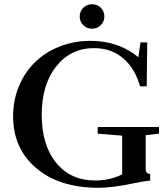

<svg xmlns="http://www.w3.org/2000/svg" viewBox="-20 -868 786 901"><path d="M412.1 -733.4Q387.2 -733.4 370.6 -750Q354 -766.6 354 -791Q354 -814.9 370.8 -831.5Q387.7 -848.1 412.1 -848.1Q436.5 -848.1 453.1 -831.8Q469.7 -815.4 469.7 -791Q469.7 -766.6 453.1 -750Q436.5 -733.4 412.1 -733.4ZM441.9 13.2Q258.8 13.2 150.1 -78.9Q41.5 -170.9 41.5 -323.2Q41.5 -397.9 68.8 -463.4Q96.2 -528.8 143.8 -575.7Q191.4 -622.6 259.3 -649.4Q327.1 -676.3 404.8 -676.3Q536.1 -676.3 629.4 -599.6L639.2 -668.9H670.9L668.5 -462.9H637.2Q613.3 -547.9 557.4 -595Q501.5 -642.1 421.9 -642.1Q311.5 -642.1 243.7 -556.4Q175.8 -470.7 175.8 -329.1Q175.8 -187.5 243.4 -104.2Q311 -21 427.2 -21Q494.1 -21 553.2 -49.3V-231.4L438.5 -240.7V-272H726.1V-240.7L663.6 -233.9V-76.7Q663.6 -51.8 684.6 -51.8V-20.5Q655.8 -18.1 597.2 -5.9Q504.9 13.2 441.9 13.2Z"/></svg>

Font: Elstob 10pt Medium
Style: Regular
Weight: 500
Designer: Peter S. Baker
Version: Version 1.015